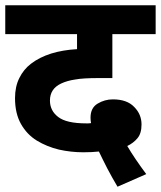

<svg xmlns="http://www.w3.org/2000/svg" viewBox="-20 -642 612 730"><path d="M426.8 67.9Q406.2 33.2 387.7 -2Q381.3 -14.2 370.8 -35.6Q360.4 -57.1 356 -65.9Q330.1 -63 296.9 -63Q250 -63 204.1 -73.2Q157.7 -84.5 120.1 -107.4Q82 -130.9 59.6 -170.9Q37.1 -210.9 37.1 -269Q37.1 -313 53.7 -345.7Q69.8 -378.4 98.1 -399.9Q129.9 -424.3 174.8 -438.5Q218.8 -452.1 272.9 -455.1V-512.2H0V-622.1H571.8V-512.2H407.2V-345.2H356Q294.9 -345.2 266.6 -339.8Q235.4 -335.4 211.9 -324.2Q169.9 -304.2 169.9 -259.8Q169.9 -221.2 201.2 -197.3Q232.4 -172.9 308.1 -172.9H315.4Q317.4 -172.9 326.2 -173.8Q324.2 -183.6 324.2 -194.8Q324.2 -231.9 351.1 -248Q377.9 -264.2 409.2 -264.2Q462.9 -264.2 490.2 -235.4Q518.1 -207.5 518.1 -168.9Q518.1 -134.3 502.4 -116.2Q487.3 -98.1 463.9 -86.9Q490.7 -41 536.1 20Z"/></svg>

Font: Droid Sans Thai
Style: Bold
Weight: 700
Designer: Steve Matteson
Foundry: Ascender Corporation
Version: Version 1.00